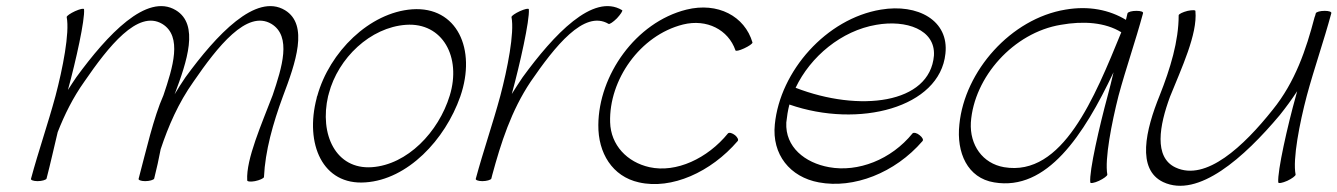

<svg xmlns="http://www.w3.org/2000/svg" viewBox="-20 -576 4312 619"><path d="M195 -521C205 -470 182 -354 159 -267C135 -178 104 -89 80 0C78 4 87 8 101 8C115 8 128 4 130 0C143 -50 154 -100 166 -150C188 -206 215 -261 252 -313C329 -425 424 -546 503 -499C569 -459 537 -358 507 -269C475 -197 451 -90 427 0C425 4 434 8 448 8C462 8 475 4 477 0C485 -32 492 -63 498 -95C523 -170 555 -244 604 -313C681 -425 776 -546 855 -499C921 -459 889 -358 859 -269C824 -177 773 -63 777 5C776 9 787 11 802 8C817 5 830 -1 831 -5C835 -90 860 -178 892 -265C933 -373 976 -496 899 -543C805 -600 678 -464 578 -327C566 -309 554 -291 543 -272C583 -378 623 -497 547 -543C453 -600 326 -464 226 -327C217 -314 208 -300 199 -286C225 -381 254 -512 251 -546C250 -550 238 -547 222 -540C207 -533 195 -525 195 -521Z M1158 12C1294 3 1415 -125 1464 -265C1517 -418 1453 -556 1309 -546C1171 -536 1042 -408 1003 -267C1002 -265 1001 -263 1001 -260C962 -112 1020 22 1158 12ZM1038 -267C1039 -269 1039 -270 1040 -274C1070 -389 1174 -488 1289 -496C1407 -504 1468 -392 1430 -268C1394 -150 1293 -45 1179 -37C1063 -29 1009 -142 1038 -267Z M1564 0C1565 -4 1566 -8 1567 -12C1595 -115 1628 -219 1691 -313C1768 -425 1863 -546 1942 -499C1945 -497 1957 -505 1969 -517C1981 -530 1988 -541 1986 -543C1892 -600 1765 -464 1665 -327C1653 -309 1641 -291 1630 -273C1656 -368 1688 -511 1685 -546C1684 -550 1672 -547 1656 -540C1641 -533 1629 -525 1629 -521C1639 -470 1616 -354 1593 -267C1569 -178 1538 -89 1514 0C1512 4 1521 8 1535 8C1549 8 1562 4 1564 0Z M2406 -439C2381 -524 2294 -570 2193 -545C2029 -504 1910 -333 1909 -173C1908 -83 1954 -7 2040 12C2145 36 2272 -21 2358 -121C2362 -125 2358 -133 2350 -140C2341 -147 2331 -150 2327 -146C2261 -65 2160 -18 2074 -37C2002 -53 1949 -108 1947 -182C1943 -318 2043 -462 2182 -497C2259 -516 2328 -480 2351 -414C2351 -410 2364 -413 2379 -420C2394 -427 2406 -435 2406 -439Z M2954 -121C2958 -125 2954 -133 2945 -140C2937 -147 2926 -150 2922 -146C2853 -61 2746 -20 2653 -37C2575 -51 2511 -102 2515 -181C2517 -200 2520 -220 2525 -239C2749 -161 3010 -229 3028 -403C3040 -510 2939 -565 2820 -545C2644 -516 2495 -347 2478 -175C2468 -78 2527 -5 2620 12C2732 33 2865 -18 2954 -121ZM2805 -496C2901 -513 2996 -481 2991 -397C2978 -240 2749 -214 2545 -293C2593 -394 2693 -477 2805 -496Z M3550 -13C3541 -63 3564 -180 3586 -267C3610 -356 3641 -444 3665 -533C3667 -538 3658 -541 3644 -541C3630 -541 3617 -538 3615 -533C3613 -526 3612 -519 3610 -512C3557 -544 3491 -558 3415 -545C3239 -516 3090 -347 3073 -175C3063 -84 3099 -2 3185 12C3355 41 3474 -140 3570 -343C3564 -318 3558 -292 3551 -267C3525 -171 3491 -24 3495 12C3495 16 3508 14 3523 7C3538 0 3550 -9 3550 -13ZM3217 -37C3148 -49 3106 -108 3110 -181C3120 -328 3248 -471 3400 -496C3473 -509 3543 -504 3595 -472C3509 -262 3406 -5 3217 -37Z M3780 -527C3780 -443 3753 -355 3719 -269C3673 -156 3644 -30 3730 11C3843 64 3991 -68 4106 -205C4126 -230 4145 -256 4162 -282C4161 -277 4159 -272 4158 -267C4131 -171 4098 -24 4101 12C4102 16 4114 14 4130 7C4145 0 4157 -9 4157 -13C4147 -63 4170 -180 4193 -267C4217 -356 4248 -444 4272 -533C4274 -538 4264 -541 4251 -541C4237 -541 4224 -538 4222 -533C4221 -529 4220 -524 4218 -520C4191 -417 4156 -312 4083 -222C3990 -105 3868 10 3770 -36C3699 -69 3718 -172 3752 -264C3789 -356 3841 -466 3834 -540C3835 -544 3824 -544 3809 -541C3793 -537 3781 -531 3780 -527Z"/></svg>

Font: Nupuram Thin Italic
Style: Regular
Weight: 100
Designer: Santhosh Thottingal (santhosh.thottingal@gmail.com)
Foundry: SMC
Version: Version 1.000